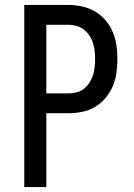

<svg xmlns="http://www.w3.org/2000/svg" viewBox="-20 -755 540 775"><path d="M78 0V-735H256Q283 -735 311 -729Q339 -723 363 -709Q387 -695 405.5 -673.5Q424 -652 435 -626Q446 -600 450 -572Q454 -544 454 -516Q454 -488 450 -460Q446 -432 435 -406.5Q424 -381 405.5 -359Q387 -337 363 -323Q339 -309 311.5 -303.5Q284 -298 256 -298H167V0ZM256 -378Q272 -378 288.5 -382Q305 -386 318 -396Q331 -406 340.5 -420.5Q350 -435 355 -450.5Q360 -466 362 -483Q364 -500 364 -516Q364 -533 362 -549.5Q360 -566 355 -582Q350 -598 340.5 -612Q331 -626 318 -636Q305 -646 288.5 -650.5Q272 -655 256 -655H167V-378Z"/></svg>

Font: Iosevka Custom Medium
Style: Regular
Weight: 500
Monospace: yes
Designer: Belleve Invis
Foundry: Belleve Invis
Version: Version 32.5.0; ttfautohint (v1.8.4)